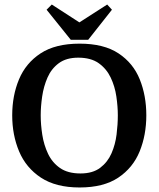

<svg xmlns="http://www.w3.org/2000/svg" viewBox="-20 -820 701 849"><path d="M332 9Q227 9 161 -34.5Q95 -78 64.5 -150.5Q34 -223 34 -310Q34 -397 64 -469Q94 -541 159.5 -584Q225 -627 332 -627Q439 -627 504 -584Q569 -541 598 -469Q627 -397 627 -310Q627 -223 597.5 -150.5Q568 -78 503 -34.5Q438 9 332 9ZM336 -53Q390 -53 423 -78Q456 -103 473 -142Q490 -181 495.5 -225.5Q501 -270 501 -310Q501 -349 494.5 -393.5Q488 -438 469.5 -477Q451 -516 416.5 -540.5Q382 -565 326 -565Q273 -565 240 -540.5Q207 -516 190 -477Q173 -438 166.5 -393.5Q160 -349 160 -310Q160 -269 167 -224Q174 -179 192.5 -140Q211 -101 245.5 -77Q280 -53 336 -53ZM293 -644 186 -777 209 -800 331 -721 454 -800 475 -777 370 -644Z"/></svg>

Font: Manuale SemiBold
Style: Regular
Weight: 600
Version: Version 1.002